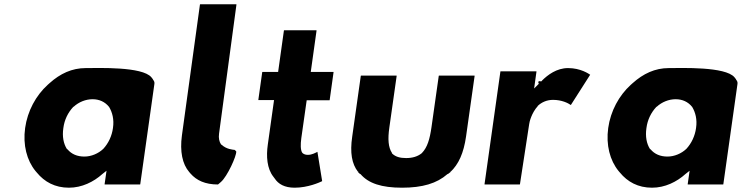

<svg xmlns="http://www.w3.org/2000/svg" viewBox="-20 -852 3454 894"><path d="M692 -483 685 -492C643 -543 437 -535 379 -535C315 -535 260 -509 211 -465L202 -457C147 -407 108 -335 97 -256C86 -177 105 -105 145 -56L151 -49C187 -5 236 22 301 22C361 22 416 -5 457 -42L476 -57L467 6L468 7H632L633 6L699 -462C700 -471 697 -475 692 -482ZM322 -355H323C347 -377 379 -390 411 -390C442 -390 469 -378 488 -354C503 -329 512 -296 506 -256C501 -219 485 -185 461 -159C438 -137 405 -123 373 -123C340 -123 313 -134 294 -157H293L291 -159C276 -183 269 -216 275 -256C280 -295 297 -328 320 -353ZM685 -488 684 -487Z M1009 -5C1038 -30 1082 -126 1080 -147L1073 -154C1064 -155 1034 -157 1012 -178H1011L1009 -180C1001 -192 997 -209 1000 -230L1081 -831L1080 -832H912L911 -831L827 -221C817 -147 829 -88 861 -51L867 -44C895 -12 935 7 995 7L1001 2Z M1201 -516 1183 -388V-386H1256L1227 -179C1219 -124 1223 -67 1253 -29L1259 -21C1276 5 1305 22 1352 22C1414 22 1469 -3 1479 -8L1480 -9L1458 -145C1448 -140 1432 -131 1414 -131C1404 -131 1396 -133 1389 -139V-140L1387 -141C1379 -155 1379 -179 1383 -209L1408 -385H1514L1515 -386L1533 -515V-517H1427L1454 -710L1453 -711H1303L1302 -710L1275 -517H1202Z M1661 -500 1660 -499 1620 -216C1609 -141 1618 -89 1647 -52L1648 -54L1647 -51L1650 -48L1656 -42H1657L1659 -41C1696 2 1757 22 1852 22C1947 22 2014 2 2063 -41L2065 -42H2066L2074 -48L2076 -50L2077 -54L2076 -50C2116 -87 2139 -140 2150 -216L2190 -499L2189 -500H2024L2023 -499L1989 -259C1981 -204 1970 -166 1945 -140L1943 -138C1924 -123 1900 -116 1871 -116C1842 -116 1821 -122 1805 -138V-140C1788 -166 1785 -204 1793 -259L1827 -499L1826 -500ZM1648 -49H1647L1648 -57V-56ZM1651 -53H1650ZM2074 -53H2073ZM2077 -49H2076L2077 -55Z M2486 -464H2491L2486 -459L2467 -440L2478 -519L2477 -520H2311L2310 -519L2236 6L2237 7H2400L2401 6L2444 -274C2445 -284 2455 -326 2484 -358V-359C2501 -375 2525 -387 2555 -387C2596 -387 2625 -372 2638 -363L2728 -504C2722 -508 2684 -535 2625 -535C2572 -535 2530 -503 2504 -477L2503 -475H2502L2498 -471V-474H2488Z M3407 -483 3400 -492C3358 -543 3152 -535 3094 -535C3030 -535 2975 -509 2926 -465L2917 -457C2862 -407 2823 -335 2812 -256C2801 -177 2820 -105 2860 -56L2866 -49C2902 -5 2951 22 3016 22C3076 22 3131 -5 3172 -42L3191 -57L3182 6L3183 7H3347L3348 6L3414 -462C3415 -471 3412 -475 3407 -482ZM3037 -355H3038C3062 -377 3094 -390 3126 -390C3157 -390 3184 -378 3203 -354C3218 -329 3227 -296 3221 -256C3216 -219 3200 -185 3176 -159C3153 -137 3120 -123 3088 -123C3055 -123 3028 -134 3009 -157H3008L3006 -159C2991 -183 2984 -216 2990 -256C2995 -295 3012 -328 3035 -353ZM3400 -488 3399 -487Z"/></svg>

Font: Hussar Woodtype
Style: SeBdObl
Weight: 900
Foundry: Cannot Into Space Fonts
Version: Version 1.07